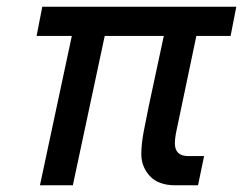

<svg xmlns="http://www.w3.org/2000/svg" viewBox="-20 -552 724 572"><path d="M99 0 194 -445H89L106 -532H684L667 -445H565L518 -221Q511 -187 506 -164Q501 -141 501 -125Q501 -87 541 -87H588L570 0H502Q452 0 426.5 -27.5Q401 -55 401 -93Q401 -122 408 -159.5Q415 -197 423 -235L468 -445H292L197 0Z"/></svg>

Font: Geist Medium
Style: Italic
Weight: 500
Italic angle: -12°
Designer: Basement.studio, Andrés Briganti, Mateo Zaragoza
Foundry: Basement.studio, Vercel, Andrés Briganti, Guido Ferreyra, Mateo Zaragoza
Version: Version 1.500; ttfautohint (v1.8.4.7-5d5b)